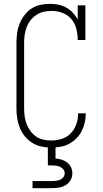

<svg xmlns="http://www.w3.org/2000/svg" viewBox="-20 -763 540 1003"><path d="M247 8Q221 8 196 2.5Q171 -3 149 -16.5Q127 -30 110.5 -50Q94 -70 84 -94Q74 -118 70 -143.5Q66 -169 66 -195V-540Q66 -565 69.5 -590.5Q73 -616 82.5 -639.5Q92 -663 107.5 -683.5Q123 -704 144 -718Q165 -732 190.5 -737.5Q216 -743 241 -743Q263 -743 285 -738.5Q307 -734 326 -723.5Q345 -713 360.5 -696.5Q376 -680 386 -661V-735H426V-554H386Q386 -583 379 -611.5Q372 -640 353.5 -662.5Q335 -685 307 -695.5Q279 -706 250 -706Q229 -706 208.5 -701.5Q188 -697 170.5 -685.5Q153 -674 140 -657.5Q127 -641 119.5 -621.5Q112 -602 109 -581.5Q106 -561 106 -540V-195Q106 -174 109 -153.5Q112 -133 119.5 -114Q127 -95 139.5 -78Q152 -61 169 -49.5Q186 -38 206.5 -33.5Q227 -29 247 -29Q275 -29 302.5 -37.5Q330 -46 349.5 -66.5Q369 -87 378.5 -114Q388 -141 388 -169Q388 -170 388 -170.5Q388 -171 388 -171H428Q428 -170 428 -169.5Q428 -169 428 -169Q428 -145 422.5 -121.5Q417 -98 406 -77Q395 -56 378 -39Q361 -22 339.5 -11Q318 0 294.5 4Q271 8 247 8ZM150 220V183H250Q261 183 272 181.5Q283 180 293.5 176Q304 172 311 162.5Q318 153 318 142Q318 131 311 122Q304 113 293.5 108.5Q283 104 272 102.5Q261 101 250 101H230V0H270V65Q286 66 302 71Q318 76 331 86Q344 96 351 111Q358 126 358 142Q358 161 348.5 178Q339 195 322.5 204.5Q306 214 287.5 217Q269 220 250 220Z"/></svg>

Font: Iosevka Slab Extralight
Style: Regular
Weight: 200
Monospace: yes
Designer: Belleve Invis
Foundry: Belleve Invis
Version: Version 11.1.1; ttfautohint (v1.8.3)